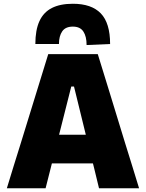

<svg xmlns="http://www.w3.org/2000/svg" viewBox="-20 -1001 774 1021"><path d="M16.5 0Q34 -57 53.5 -120.8Q73 -184.5 91 -241L166.5 -486Q187 -553 203.5 -606Q220 -659 236.5 -713H500Q517.5 -656.5 533.8 -603.5Q550 -550.5 570 -486L645 -241Q663.5 -182 682.8 -119.5Q702 -57 719.5 0H506.5Q493.5 -53.5 479.8 -110Q466 -166.5 453 -216.5L373.5 -541H359L278 -220.5Q265 -168 250.5 -110.5Q236 -53 222.5 0ZM210.5 -132 233.5 -284.5H528L546.5 -132ZM440.5 -761.5Q440.5 -807.5 423.2 -833.5Q406 -859.5 367.5 -859.5Q328 -859.5 310.8 -834.2Q293.5 -809 293.5 -767H168Q168 -841.5 189.8 -888.8Q211.5 -936 255.8 -958.5Q300 -981 367.5 -981Q466.5 -981 516 -929.8Q565.5 -878.5 565.5 -767Z"/></svg>

Font: Commissioner Thin ExtraBold
Style: Regular
Weight: 800
Version: Version 1.000